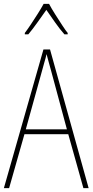

<svg xmlns="http://www.w3.org/2000/svg" viewBox="-20 -970 477 990"><path d="M410 0 332 -278H106L27 0H0L204 -715H238L437 0ZM243 -607Q237 -629 231.5 -648.5Q226 -668 220 -691Q215 -669 209 -649.5Q203 -630 197 -606L113 -303H325ZM233 -950Q245 -927 264 -897Q283 -867 301 -839.5Q319 -812 329 -800V-793H312Q289 -819 264 -854.5Q239 -890 219 -919Q199 -891 173.5 -855Q148 -819 126 -793H108V-800Q121 -817 139 -844Q157 -871 175 -899.5Q193 -928 205 -950Z"/></svg>

Font: Noto Sans Khmer Condensed Thin
Style: Regular
Weight: 100
Width: 3
Designer: Danh Hong and the Monotype Design Team
Foundry: Monotype Imaging Inc.
Version: Version 2.004; ttfautohint (v1.8.4.7-5d5b)